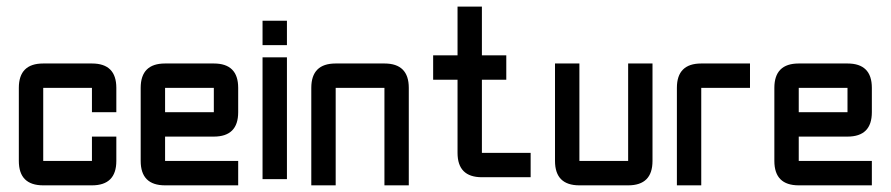

<svg xmlns="http://www.w3.org/2000/svg" viewBox="-20 -618 2677 577"><path d="M256.3 -61H109.9Q36.6 -61 36.6 -134.3V-354Q36.6 -427.2 109.9 -427.2H256.3Q329.6 -427.2 329.6 -354V-280.8H256.3V-354H109.9V-134.3H256.3V-207.5H329.6V-134.3Q329.6 -61 256.3 -61Z M476.1 -427.2H622.6Q695.8 -427.2 695.8 -354V-280.8Q695.8 -207.5 622.6 -207.5H476.1V-134.3H695.8V-61H476.1Q402.8 -61 402.8 -134.3V-354Q402.8 -427.2 476.1 -427.2ZM622.6 -354H476.1V-280.8H622.6Z M769 -445.8H842.3V-79.6H769ZM769 -482.4V-555.7H842.3V-482.4Z M1135.3 -354H988.8V-61H915.5V-354Q915.5 -427.2 988.8 -427.2H1135.3Q1208.5 -427.2 1208.5 -354V-61H1135.3Z M1428.2 -85.4Q1355 -85.4 1355 -158.7V-378.4H1281.7V-451.7H1355V-598.1H1428.2V-451.7H1501.5V-378.4H1428.2V-158.7H1574.7V-85.4Z M1867.7 -427.2H1940.9V-134.3Q1940.9 -61 1867.7 -61H1721.2Q1647.9 -61 1647.9 -134.3V-427.2H1721.2V-134.3H1867.7Z M2087.4 -427.2H2233.9V-354H2087.4V-61H2014.2V-354Q2014.2 -427.2 2087.4 -427.2Z M2380.4 -427.2H2526.9Q2600.1 -427.2 2600.1 -354V-280.8Q2600.1 -207.5 2526.9 -207.5H2380.4V-134.3H2600.1V-61H2380.4Q2307.1 -61 2307.1 -134.3V-354Q2307.1 -427.2 2380.4 -427.2ZM2526.9 -354H2380.4V-280.8H2526.9Z"/></svg>

Font: BabelStone Khitan Seals
Style: Regular
Weight: 400
Designer: Andrew West
Foundry: BabelStone
Version: Version 1.004